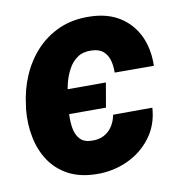

<svg xmlns="http://www.w3.org/2000/svg" viewBox="-67 -600 634 673"><g transform="rotate(-10 250.0 -264.0)"><path d="M311.5 -300.8 296.4 -213.9H122.1L137.7 -300.8ZM227.5 -108.4Q252 -107.4 270.5 -116.9Q289.1 -126.5 300.8 -144.3Q312.5 -162.1 316.9 -185.1L456.5 -185.5Q452.6 -124.5 418.9 -80.1Q385.3 -35.6 333.3 -12.2Q281.2 11.2 222.2 9.8Q165 8.8 124.3 -12.9Q83.5 -34.7 58.6 -71.8Q33.7 -108.9 24.2 -156.5Q14.6 -204.1 19.5 -256.3L21.5 -269.5Q27.8 -325.2 49.1 -374.3Q70.3 -423.3 105.2 -460.7Q140.1 -498 187.7 -518.8Q235.4 -539.6 294.9 -538.1Q357.4 -537.1 400.9 -510Q444.3 -482.9 466.6 -436.3Q488.8 -389.6 487.3 -329.1L347.7 -329.6Q348.6 -352.1 343 -372.6Q337.4 -393.1 323 -406Q308.6 -418.9 282.2 -419.9Q251.5 -421.4 231.2 -407.5Q210.9 -393.6 198.5 -370.4Q186 -347.2 179.4 -320.3Q172.9 -293.5 169.9 -269.5L168.9 -256.8Q166.5 -237.3 165.3 -212.2Q164.1 -187 168 -163.6Q171.9 -140.1 185.8 -124.5Q199.7 -108.9 227.5 -108.4Z"/></g></svg>

Font: Roboto ExtraBold
Style: Italic
Weight: 800
Designer: Christian Robertson
Foundry: Google
Version: Version 3.009; 2024